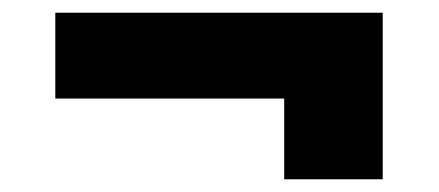

<svg xmlns="http://www.w3.org/2000/svg" viewBox="-20 -394 690 302"><path d="M427 -112V-374H582V-112ZM67 -239V-374H582V-239Z"/></svg>

Font: Azeret Mono Thin
Style: Bold
Weight: 700
Version: Version 1.002